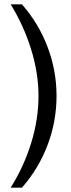

<svg xmlns="http://www.w3.org/2000/svg" viewBox="-20 -706 328 883"><path d="M240 -265Q240 -148 199 -39.5Q158 69 81 157H29Q89 62 123 -47Q157 -156 157 -265Q157 -371 122.5 -481Q88 -591 29 -686H81Q158 -598 199 -489.5Q240 -381 240 -265Z"/></svg>

Font: Chivo
Style: Regular
Weight: 400
Designer: Hector Gatti
Foundry: Omnibus-Type
Version: Version 1.006; ttfautohint (v1.4.1)